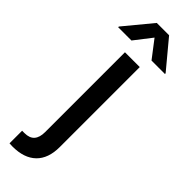

<svg xmlns="http://www.w3.org/2000/svg" viewBox="-363 -753 958 958"><g transform="rotate(45 116.0 -273.5)"><path d="M168 -530.3V34.2Q168 114.7 124.5 157Q81.1 199.2 -1 199.2Q-14.6 199.2 -22.5 198.2V109.4H-5.9Q29.8 109.4 46.6 90.1Q63.5 70.8 63.5 33.2V-530.3ZM116.2 -686.5 44.9 -594.7H-48.8V-599.6L72.3 -746.1H159.2L281.2 -599.6V-594.7H186.5Z"/></g></svg>

Font: WEMIX Pretendard Medium
Style: Regular
Weight: 500
Designer: Base glyphs from Inter by Rasmus Andersson; Hangeul glyphs from Noto Sans CJK(Source Han Sans) by Jang Soo-young and Kan
Foundry: Kil Hyung-jin
Version: Version 1.000